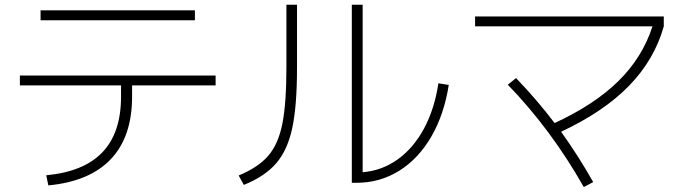

<svg xmlns="http://www.w3.org/2000/svg" viewBox="-20 -751 2852 797"><path d="M482.4 -349.6V-396.5H62.5V-437.5H875V-396.5H528.3V-349.6Q528.3 -183.6 440.2 -90.6Q352.1 2.4 180.7 18.6L171.9 -23.4Q328.1 -38.1 405.3 -119.1Q482.4 -200.2 482.4 -349.6ZM148.4 -708H789.1V-667H148.4Z M1440.4 -731.4H1485.4V-36.1Q1565.4 -42.5 1630.9 -89.4Q1696.3 -136.2 1740 -217.3Q1783.7 -298.3 1799.8 -405.3L1842.8 -398.4Q1823.7 -275.9 1770.5 -184.1Q1717.3 -92.3 1637.2 -42.2Q1557.1 7.8 1460 7.8H1440.4ZM1168.9 -471.7V-731.4H1212.9V-468.8Q1212.9 -312.5 1193.4 -220.5Q1173.8 -128.4 1127 -73.7Q1080.1 -19 992.2 16.6L970.7 -22.5Q1051.3 -55.7 1093.3 -104.2Q1135.3 -152.8 1152.1 -237.5Q1168.9 -322.3 1168.9 -471.7Z M2087.9 -399.4 2122.1 -426.8Q2207.5 -338.4 2282.2 -240.2Q2448.2 -316.9 2547.6 -415Q2647 -513.2 2688.5 -641.6H1952.1V-682.6H2735.4V-641.6Q2696.3 -502.9 2591.3 -395Q2486.3 -287.1 2309.1 -204.1Q2381.3 -103.5 2442.4 4.9L2403.3 25.4Q2267.6 -213.9 2087.9 -399.4Z"/></svg>

Font: Pretendard ExtraLight
Style: Regular
Weight: 200
Designer: Base glyphs from Inter by Rasmus Andersson; Hangeul glyphs from Noto Sans CJK(Source Han Sans) by Jang Soo-young and Kan
Foundry: Kil Hyung-jin
Version: Version 1.309